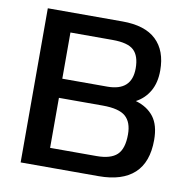

<svg xmlns="http://www.w3.org/2000/svg" viewBox="-74 -717 780 790"><g transform="rotate(10 315.5 -322.0)"><path d="M63 -644H375Q469 -644 516 -599.5Q563 -555 563 -472Q563 -421 542.5 -385.5Q522 -350 486 -331Q535 -317 561.5 -282.5Q588 -248 588 -186Q588 -93 537.5 -46.5Q487 0 389 0H63ZM360 -369Q462 -369 462 -463Q462 -515 437 -538.5Q412 -562 348 -562H172V-369ZM366 -80Q425 -80 451.5 -105Q478 -130 478 -190Q478 -241 450.5 -265Q423 -289 355 -289H172V-80Z"/></g></svg>

Font: Kanit
Style: Regular
Weight: 400
Designer: Katatrad Team
Foundry: Cadson Demak
Version: Version 1.001